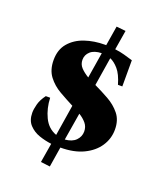

<svg xmlns="http://www.w3.org/2000/svg" viewBox="-140 -738 814 952"><g transform="rotate(20 266.5 -261.5)"><path d="M310 -644 359 -639 342 -536Q368 -533 391.5 -526.5Q415 -520 438 -513V-375H415Q400 -427 378 -452Q356 -477 334 -486L310 -336Q348 -318 386.5 -296.5Q425 -275 451 -243Q477 -211 477 -161Q477 -113 450.5 -73Q424 -33 374 -9Q324 15 253 15L236 121L187 115L204 13Q171 9 139 -2Q107 -13 85 -36.5Q63 -60 63 -100Q63 -119 70 -145.5Q77 -172 98 -200H121Q123 -145 145 -99Q167 -53 212 -37L238 -200Q201 -219 162.5 -241Q124 -263 98.5 -296.5Q73 -330 73 -382Q73 -437 103 -472Q133 -507 181.5 -523.5Q230 -540 287 -540Q290 -540 293 -540ZM207 -432Q207 -408 223 -391Q239 -374 264 -359L286 -495Q247 -494 227 -476Q207 -458 207 -432ZM337 -100Q337 -125 322 -143Q307 -161 284 -175L260 -30Q298 -33 317.5 -53Q337 -73 337 -100Z"/></g></svg>

Font: Bona Nova
Style: Bold
Weight: 700
Designer: Mateusz Machalski
Foundry: Capitalics
Version: Version 4.001; ttfautohint (v1.8.3)